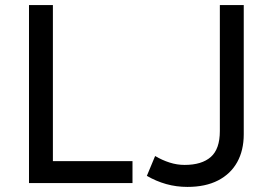

<svg xmlns="http://www.w3.org/2000/svg" viewBox="-20 -720 1072 755"><path d="M94 0V-700H188V-86.5H501V0ZM717 15Q673.5 15 633.5 3.8Q593.5 -7.5 557.5 -28.5L590 -106.5Q618 -90 647 -80.8Q676 -71.5 706 -71.5Q773.5 -71.5 809 -102.8Q844.5 -134 844.5 -204.5V-700H938.5V-192Q938.5 -129 912.8 -82.5Q887 -36 837.5 -10.5Q788 15 717 15Z"/></svg>

Font: Geologica Thin Roman Light
Style: Regular
Weight: 300
Version: Version 1.010;gftools[0.9.28]